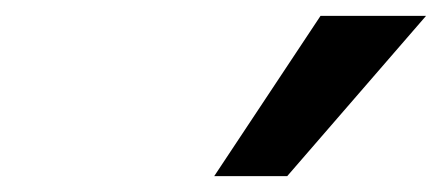

<svg xmlns="http://www.w3.org/2000/svg" viewBox="-20 -782 557 242"><path d="M250 -560 384 -762H517L342 -560Z"/></svg>

Font: Nunito Sans 8pt
Style: Bold Italic
Weight: 700
Italic angle: -9°
Version: Version 3.101;gftools[0.9.27]